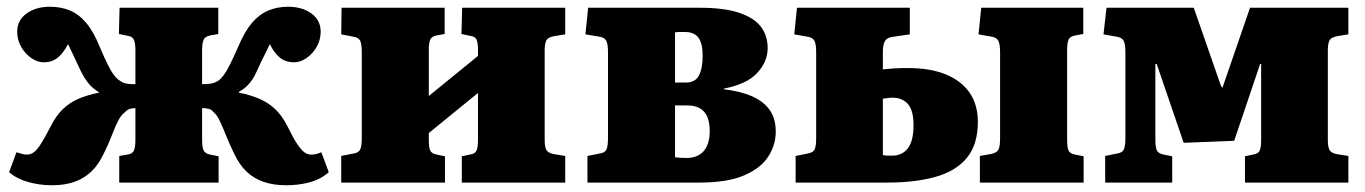

<svg xmlns="http://www.w3.org/2000/svg" viewBox="-20 -542 4052 570"><path d="M134 8Q97 8 62.5 -2Q28 -12 7 -31L29 -90Q36 -88 44 -85.5Q52 -83 60 -83Q71 -83 80.5 -90Q90 -97 101.5 -115Q113 -133 130 -166Q146 -198 166 -217.5Q186 -237 212.5 -248.5Q239 -260 274 -267V-268Q254 -280 241.5 -296Q229 -312 219 -333Q213 -346 206.5 -359.5Q200 -373 194 -386Q188 -399 182 -411Q168 -384 151 -370.5Q134 -357 110 -357Q91 -357 72.5 -370Q54 -383 42.5 -403.5Q31 -424 31 -448Q31 -482 59 -502Q87 -522 128 -522Q161 -522 187.5 -511Q214 -500 236 -474Q258 -448 276 -403Q290 -370 300 -350Q310 -330 318.5 -319Q327 -308 335 -303Q346 -295 356.5 -293.5Q367 -292 382 -292V-393Q382 -414 377.5 -424Q373 -434 358 -436L333 -441L335 -519H628V-441L605 -437Q589 -434 584.5 -424Q580 -414 580 -392V-292Q596 -292 607 -294Q618 -296 629 -303Q637 -309 645 -320Q653 -331 663 -351Q673 -371 687 -403Q706 -448 727.5 -473.5Q749 -499 776 -510.5Q803 -522 835 -522Q877 -522 904.5 -502Q932 -482 932 -448Q932 -424 920.5 -403.5Q909 -383 890.5 -370Q872 -357 853 -357Q829 -357 812 -370Q795 -383 781 -411Q775 -398 768.5 -385Q762 -372 755.5 -359Q749 -346 743 -332Q737 -318 729.5 -306.5Q722 -295 712.5 -286Q703 -277 689 -269V-267Q724 -260 750.5 -248.5Q777 -237 797.5 -217.5Q818 -198 834 -166Q850 -133 862 -115Q874 -97 883.5 -90Q893 -83 904 -83Q913 -83 920 -85Q927 -87 934 -90L956 -31Q933 -10 900 -1Q867 8 830 8Q791 8 761.5 -2.5Q732 -13 711 -33.5Q690 -54 675 -86Q661 -115 651 -140Q641 -165 632.5 -183Q624 -201 615 -208Q608 -217 599.5 -219Q591 -221 580 -221V-127Q580 -105 584.5 -95.5Q589 -86 604 -83L629 -78V0H334V-79L358 -83Q373 -85 377.5 -95Q382 -105 382 -127V-221Q375 -221 366.5 -219Q358 -217 350 -208Q339 -200 330 -182Q321 -164 311.5 -139Q302 -114 288 -86Q273 -54 252 -33.5Q231 -13 202 -2.5Q173 8 134 8Z M993 0V-79L1028 -86Q1044 -88 1049 -97.5Q1054 -107 1054 -133V-387Q1054 -412 1049 -421.5Q1044 -431 1029 -433L993 -440L994 -519H1300V-441L1277 -437Q1261 -434 1257 -424Q1253 -414 1253 -392V-257L1399 -376V-394Q1399 -416 1394.5 -425Q1390 -434 1374 -436L1350 -441L1352 -519H1658V-440L1627 -435Q1608 -432 1602.5 -423Q1597 -414 1597 -393V-126Q1597 -105 1602.5 -96Q1608 -87 1627 -84L1658 -79V0H1351V-78L1374 -83Q1390 -85 1394.5 -94.5Q1399 -104 1399 -126V-266L1253 -147V-127Q1253 -105 1257 -95.5Q1261 -86 1277 -83L1301 -78V0Z M1724 0V-79L1759 -86Q1775 -88 1780 -97.5Q1785 -107 1785 -133V-387Q1785 -412 1779.5 -421.5Q1774 -431 1760 -433L1718 -440L1726 -519H2057Q2130 -519 2174.5 -504Q2219 -489 2239 -462.5Q2259 -436 2259 -399Q2259 -359 2228 -325.5Q2197 -292 2129 -279V-277Q2179 -271 2213 -256Q2247 -241 2265 -215.5Q2283 -190 2283 -151Q2283 -112 2261 -77.5Q2239 -43 2189.5 -21.5Q2140 0 2057 0ZM2018 -73Q2039 -73 2054.5 -81.5Q2070 -90 2078.5 -108Q2087 -126 2087 -153Q2087 -191 2070.5 -210Q2054 -229 2020 -229H1984V-75Q1992 -74 2001 -73.5Q2010 -73 2018 -73ZM1984 -297H2017Q2044 -297 2055 -318Q2066 -339 2066 -377Q2066 -413 2053.5 -430Q2041 -447 2014 -447Q2007 -447 1999 -447Q1991 -447 1984 -446Z M2342 0V-79L2377 -86Q2394 -89 2398.5 -98.5Q2403 -108 2403 -133V-387Q2403 -412 2397.5 -421.5Q2392 -431 2377 -433L2338 -440L2346 -519H2681V-440L2633 -433Q2614 -431 2607.5 -420.5Q2601 -410 2601 -389V-336Q2619 -338 2635.5 -339Q2652 -340 2675 -340Q2741 -340 2787 -321.5Q2833 -303 2858 -267.5Q2883 -232 2883 -180Q2883 -113 2850.5 -73.5Q2818 -34 2757.5 -17Q2697 0 2615 0ZM2630 -80Q2658 -80 2675 -101.5Q2692 -123 2692 -171Q2692 -215 2675 -233.5Q2658 -252 2630 -252Q2623 -252 2616 -251Q2609 -250 2601 -249V-82Q2608 -80 2614.5 -80Q2621 -80 2630 -80ZM2889 0V-79L2923 -85Q2940 -89 2944.5 -98.5Q2949 -108 2949 -133V-387Q2949 -412 2943.5 -421.5Q2938 -431 2924 -433L2885 -440L2893 -519H3196V-441L3173 -437Q3156 -434 3152 -423.5Q3148 -413 3148 -392V-127Q3148 -105 3152 -95.5Q3156 -86 3172 -83L3197 -78V0Z M3261 0V-79L3295 -86Q3311 -88 3316 -97.5Q3321 -107 3321 -133V-387Q3321 -412 3315.5 -421.5Q3310 -431 3295 -433L3256 -440L3265 -519H3524L3604 -289L3609 -281L3691 -519H3983V-440L3952 -435Q3933 -432 3927.5 -423Q3922 -414 3922 -393V-126Q3922 -105 3927.5 -96Q3933 -87 3951 -84L3983 -79V0H3676V-78L3699 -83Q3715 -85 3719.5 -94.5Q3724 -104 3724 -126V-352H3721L3644 -124L3494 -118L3414 -352H3410V-127Q3410 -105 3414.5 -95.5Q3419 -86 3435 -83L3460 -78V0Z"/></svg>

Font: Literata 18pt ExtraBold
Style: Regular
Weight: 800
Designer: Latin by Veronika Burian and Jose Scaglione. Greek by Irene Vlachou. Cyrillic by Vera Evstafieva.
Foundry: TypeTogether
Version: Version 3.103;gftools[0.9.29]